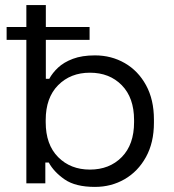

<svg xmlns="http://www.w3.org/2000/svg" viewBox="-20 -720 684 754"><path d="M353 14Q276.2 14 233.9 -15.4Q191.5 -44.8 171.5 -81.8H158V0H83.5V-700H160V-410.5H173.5Q186 -433.8 208.2 -454.6Q230.5 -475.5 266.2 -489Q302 -502.5 353 -502.5Q417.5 -502.5 470 -472.2Q522.5 -442 553.5 -385.4Q584.5 -328.8 584.5 -250.8V-237.8Q584.5 -159.8 553.1 -103.1Q521.8 -46.5 469.2 -16.2Q416.8 14 353 14ZM333 -54Q409.8 -54 458.1 -103.1Q506.5 -152.2 506.5 -240V-248.5Q506.5 -336.2 458.2 -385.4Q410 -434.5 333 -434.5Q257 -434.5 208.2 -385.4Q159.5 -336.2 159.5 -248.5V-240Q159.5 -152.2 208.2 -103.1Q257 -54 333 -54ZM331.8 -563.5H6V-614H331.8Z"/></svg>

Font: Space Grotesk Variable Light
Style: Regular
Weight: 300
Designer: Florian Karsten
Foundry: Florian Karsten
Version: Version 2.000